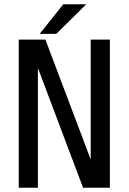

<svg xmlns="http://www.w3.org/2000/svg" viewBox="-20 -887 610 907"><path d="M167.5 -727 279 -867H387.5L246 -727ZM408.5 -700H499V0H372.5L159 -566V0H68.5V-700H194.5L408.5 -133.5Z"/></svg>

Font: League Mono Narrow
Style: Regular
Weight: 400
Width: 3
Designer: Tyler Finck
Foundry: The League of Moveable Type / Tyler Finck
Version: Version 2.210